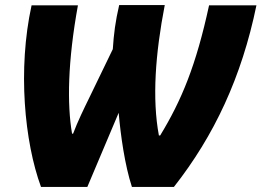

<svg xmlns="http://www.w3.org/2000/svg" viewBox="-20 -734 1027 754"><path d="M141 0H323L446 -291C454 -201 470 -86 498 0H663C821 -201 929 -431 987 -713H801C750 -477 693 -340 609 -202H604C577 -346 590 -523 627 -714H448C433 -649 427 -602 423 -541L332 -353C310 -308 285 -257 267 -209H263C243 -325 246 -493 286 -713H104C49 -462 76 -177 141 0Z"/></svg>

Font: Noto Sans UI Black
Style: Italic
Weight: 900
Italic angle: -372°
Designer: Monotype Design Team
Foundry: Monotype Imaging Inc.
Version: Version 1.901